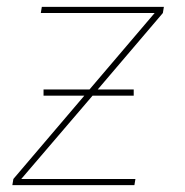

<svg xmlns="http://www.w3.org/2000/svg" viewBox="-20 -540 540 560"><path d="M16 0 19 -18 226 -261H107V-279H241L431 -502H99L102 -520H458L455 -502L265 -279H370V-261H250L42 -18H375L372 0Z"/></svg>

Font: Iosevka SS04 Thin Oblique
Style: Regular
Weight: 100
Italic angle: -9°
Monospace: yes
Designer: Belleve Invis
Foundry: Belleve Invis
Version: Version 19.0.0; ttfautohint (v1.8.4)